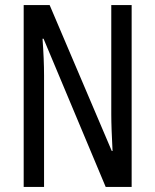

<svg xmlns="http://www.w3.org/2000/svg" viewBox="-20 -734 609 754"><path d="M497 0V-714H417V-286C417 -248 419 -200 422 -141H419L175 -714H73V0H153V-438C153 -479 151 -527 147 -582H151L395 0Z"/></svg>

Font: Noto Sans Arabic ExtCond
Style: Regular
Weight: 400
Width: 2
Designer: Monotype Design Team, Nadine Chahine, Nizar Qandah and Khaled Hosny
Foundry: Monotype Imaging Inc.
Version: Version 2.012